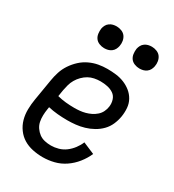

<svg xmlns="http://www.w3.org/2000/svg" viewBox="-179 -835 858 945"><g transform="rotate(30 250.0 -362.0)"><path d="M210 8Q181 8 152.5 2Q124 -4 101 -18Q78 -32 61.5 -54.5Q45 -77 37.5 -104Q30 -131 30.5 -160.5Q31 -190 36 -219L56 -339Q60 -364 68 -389Q76 -414 91 -436.5Q106 -459 126 -477.5Q146 -496 170.5 -507.5Q195 -519 220 -523.5Q245 -528 270 -528Q295 -528 319.5 -525Q344 -522 366 -513Q388 -504 406 -489.5Q424 -475 435.5 -454.5Q447 -434 449 -409.5Q451 -385 447 -360Q443 -336 433 -313Q423 -290 405.5 -272Q388 -254 365.5 -241.5Q343 -229 319 -222Q295 -215 271 -212.5Q247 -210 224 -210Q196 -210 168.5 -212.5Q141 -215 115 -221L113 -208Q110 -190 109.5 -171.5Q109 -153 112.5 -136Q116 -119 126 -104.5Q136 -90 149.5 -80Q163 -70 180.5 -66Q198 -62 217 -62Q237 -62 258.5 -68Q280 -74 298 -87.5Q316 -101 330 -119.5Q344 -138 352 -158L418 -130Q405 -100 383.5 -73Q362 -46 334 -27Q306 -8 274 0Q242 8 210 8ZM224 -280Q239 -280 254.5 -281.5Q270 -283 285 -287Q300 -291 314.5 -298Q329 -305 341.5 -316Q354 -327 361 -341.5Q368 -356 370 -371Q373 -391 367 -410Q361 -429 345.5 -439.5Q330 -450 310.5 -454Q291 -458 271 -458Q254 -458 236.5 -454.5Q219 -451 204 -442.5Q189 -434 176 -421Q163 -408 154 -392.5Q145 -377 140.5 -360.5Q136 -344 133 -328L127 -291Q150 -285 174.5 -282.5Q199 -280 224 -280ZM404 -608Q390 -608 376 -613.5Q362 -619 354 -630Q346 -641 344 -655.5Q342 -670 344 -685Q346 -695 351 -704.5Q356 -714 365 -720.5Q374 -727 384 -729.5Q394 -732 405 -732Q419 -732 433 -726.5Q447 -721 455 -710Q463 -699 465.5 -684.5Q468 -670 465 -655Q463 -645 458 -635.5Q453 -626 444 -619.5Q435 -613 425 -610.5Q415 -608 404 -608ZM204 -608Q190 -608 176 -613.5Q162 -619 154 -630Q146 -641 144 -655.5Q142 -670 144 -685Q146 -695 151 -704.5Q156 -714 165 -720.5Q174 -727 184 -729.5Q194 -732 205 -732Q219 -732 233 -726.5Q247 -721 255 -710Q263 -699 265.5 -684.5Q268 -670 265 -655Q263 -645 258 -635.5Q253 -626 244 -619.5Q235 -613 225 -610.5Q215 -608 204 -608Z"/></g></svg>

Font: Iosevka
Style: Italic
Weight: 400
Italic angle: -9°
Monospace: yes
Designer: Belleve Invis
Foundry: Belleve Invis
Version: Version 32.5.0; ttfautohint (v1.8.4)